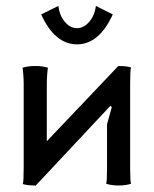

<svg xmlns="http://www.w3.org/2000/svg" viewBox="-20 -625 520 649"><path d="M60.1 -58.1V-341.8Q60.1 -355.5 58.6 -374.5Q57.1 -393.6 56.2 -396Q73.7 -401.9 99.1 -401.9Q124.5 -401.9 142.1 -396Q141.1 -393.6 139.6 -374.5Q138.2 -355.5 138.2 -341.8V-147.5L379.9 -401.9Q408.2 -401.9 422.9 -397Q419.9 -388.2 419.9 -341.8V-58.1Q419.9 -12.7 422.9 -3.9Q405.3 2 380.9 2Q356.4 2 338.9 -3.9Q341.8 -12.7 341.8 -58.1V-205.1L357.9 -262.7L353 -267.1L99.1 3.9V2Q71.8 2 57.1 -2.9Q60.1 -11.7 60.1 -58.1ZM361.3 -576.2Q314.9 -475.1 240.2 -475.1Q165.5 -475.1 119.1 -576.2L177.2 -605Q181.6 -571.3 199.7 -550.5Q217.8 -529.8 240.2 -529.8Q262.7 -529.8 281.2 -550.8Q299.8 -571.8 304.2 -605Z"/></svg>

Font: Nikodecs
Style: Medium
Weight: 500
Version: Version 0.29